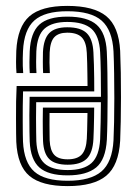

<svg xmlns="http://www.w3.org/2000/svg" viewBox="-20 -629 474 658"><path d="M210.5 -608.8Q301.5 -608.8 344.4 -573.5Q387.2 -538.2 391.8 -455Q393.2 -421.5 394 -379.8Q394.8 -338 394.6 -294.9Q394.5 -251.8 393.8 -213Q393 -174.2 391.8 -146.5Q386.8 -62.2 344.2 -26.8Q301.8 8.8 211.8 8.8Q122.8 8.8 81.2 -25.9Q39.8 -60.5 35.8 -142.8Q35.5 -150.2 35.2 -172.1Q35 -194 34.9 -222.9Q34.8 -251.8 35.2 -281.4Q35.8 -311 37 -334.2H280Q279.8 -356.8 279.5 -376.1Q279.2 -395.5 278.8 -413.2Q278.2 -431 277.5 -447.8Q275.8 -485 260.1 -501Q244.5 -517 210.5 -517Q181 -517 166.5 -501.9Q152 -486.8 150.2 -449.5Q149.5 -434.5 149.6 -415.1Q149.8 -395.8 150.8 -378.5H127.8Q126.8 -396.8 126.8 -416.8Q126.8 -436.8 127.2 -450.5Q129.5 -496 149 -515.8Q168.5 -535.5 210.5 -535.5Q256.5 -535.5 277.2 -515.4Q298 -495.2 300.2 -449Q301.2 -429 301.9 -406.8Q302.5 -384.5 302.8 -361.5Q303 -338.5 303 -315.8H59Q58.2 -291.2 58 -264.4Q57.8 -237.5 57.9 -212.8Q58 -188 58.2 -169.6Q58.5 -151.2 58.8 -143.8Q62.2 -72 97.8 -40.8Q133.2 -9.5 211.8 -9.5Q290 -9.5 327.4 -41.2Q364.8 -73 369 -148.2Q370.2 -173 371 -210.9Q371.8 -248.8 371.8 -292.1Q371.8 -335.5 371.1 -377.6Q370.5 -419.8 369 -452.8Q365 -525.8 328.6 -558.1Q292.2 -590.5 210.5 -590.5Q133.2 -590.5 97.8 -558.9Q62.2 -527.2 58.8 -453.8Q58.2 -443.2 58 -430.1Q57.8 -417 58.1 -403.5Q58.5 -390 59.5 -378.5H36.5Q35 -395.5 35 -416.9Q35 -438.2 35.8 -454.5Q40 -537.2 80.6 -573Q121.2 -608.8 210.5 -608.8ZM210.5 -572Q280 -572 311.4 -543.9Q342.8 -515.8 346 -452Q347.5 -421.2 348.1 -380.5Q348.8 -339.8 348.8 -296.6Q348.8 -253.5 348.1 -215Q347.5 -176.5 346.2 -150.2Q342.2 -81.8 309.4 -54.9Q276.5 -28 211.8 -28Q145.5 -28 115.1 -54.9Q84.8 -81.8 81.8 -144.2Q81.5 -153.2 81 -177.6Q80.5 -202 80.6 -233.9Q80.8 -265.8 81.5 -297.2H326Q326 -339.8 325.4 -380Q324.8 -420.2 323.2 -449.8Q320.2 -506.2 293.8 -530Q267.2 -553.8 210.5 -553.8Q159.2 -553.8 133.2 -531.4Q107.2 -509 104.5 -452.5Q103.8 -437 103.8 -417Q103.8 -397 105 -378.5H82Q80.8 -396.5 80.9 -416.5Q81 -436.5 81.8 -453Q84.8 -516.8 114.6 -544.4Q144.5 -572 210.5 -572ZM325.8 -278.8H104Q103.5 -251.2 103.5 -224.1Q103.5 -197 103.9 -175.9Q104.2 -154.8 104.5 -145.2Q107 -92.5 132 -69.4Q157 -46.2 211.8 -46.2Q267 -46.2 293.5 -70.1Q320 -94 323.2 -151.5Q324.2 -175.5 324.9 -209.6Q325.5 -243.8 325.8 -278.8ZM302.8 -260.2Q302.8 -246.2 302.4 -226.4Q302 -206.5 301.5 -186.6Q301 -166.8 300.2 -152.8Q297.8 -104.8 276.8 -84.6Q255.8 -64.5 211.8 -64.5Q169 -64.5 149.2 -83.5Q129.5 -102.5 127.5 -145.8Q127 -155 126.8 -173.2Q126.5 -191.5 126.5 -214.4Q126.5 -237.2 127 -260.2ZM279.8 -241.8H149.8Q149.5 -221.5 149.6 -202Q149.8 -182.5 149.9 -167.9Q150 -153.2 150.2 -147.8Q151.8 -114 165.8 -98.5Q179.8 -83 211.8 -83Q245.5 -83 260.5 -99.9Q275.5 -116.8 277.5 -153.8Q278.2 -168.2 278.6 -182.4Q279 -196.5 279.2 -211.1Q279.5 -225.8 279.8 -241.8Z"/></svg>

Font: Big Shoulders Inline Text Thin
Style: Bold
Weight: 700
Version: Version 2.002